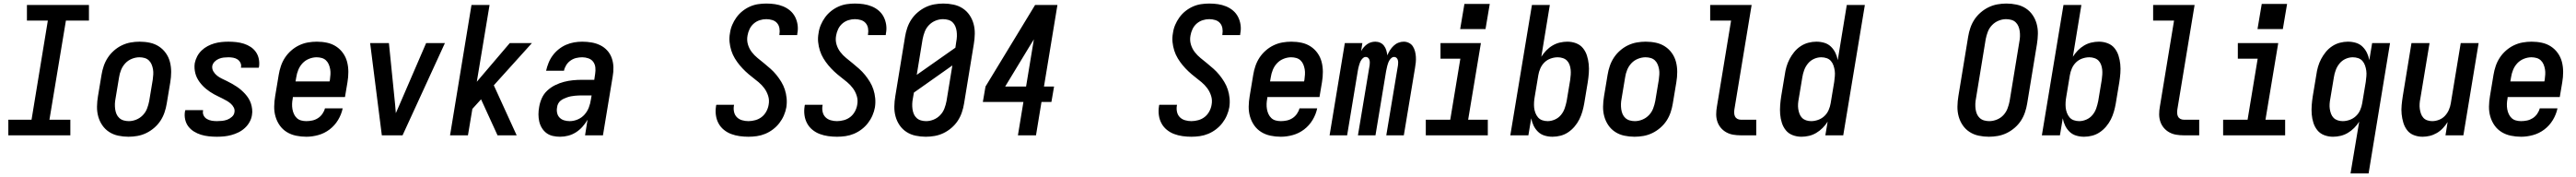

<svg xmlns="http://www.w3.org/2000/svg" viewBox="-20 -763 14540 998"><path d="M27 0V-88H158L250 -647H132V-735H482V-647H352L259 -88H377V0Z M705 8Q676 8 647.5 2Q619 -4 596 -19Q573 -34 557.5 -56.5Q542 -79 534.5 -106Q527 -133 527.5 -162.5Q528 -192 533 -221L553 -341Q557 -366 565.5 -391Q574 -416 588.5 -438Q603 -460 623.5 -478Q644 -496 668 -507.5Q692 -519 717.5 -523.5Q743 -528 768 -528Q798 -528 826 -522Q854 -516 877 -501Q900 -486 916 -463.5Q932 -441 939 -414Q946 -387 946 -357.5Q946 -328 941 -299L921 -179Q917 -154 908.5 -129Q900 -104 885.5 -82Q871 -60 850 -42Q829 -24 805 -12.5Q781 -1 755.5 3.5Q730 8 705 8ZM707 -80Q728 -80 749 -88.5Q770 -97 786 -113.5Q802 -130 810 -151Q818 -172 822 -193L842 -313Q844 -328 845 -343Q846 -358 843.5 -372.5Q841 -387 835.5 -400Q830 -413 820 -422.5Q810 -432 796 -436Q782 -440 767 -440Q746 -440 724.5 -431.5Q703 -423 687.5 -406.5Q672 -390 663.5 -369Q655 -348 652 -327L632 -207Q629 -192 628.5 -177Q628 -162 630 -147.5Q632 -133 637.5 -120Q643 -107 653.5 -97.5Q664 -88 678 -84Q692 -80 707 -80Z M1204 8Q1181 8 1158 5.5Q1135 3 1114 -3.5Q1093 -10 1074.5 -21.5Q1056 -33 1043 -50Q1030 -67 1025 -89.5Q1020 -112 1024 -135Q1025 -137 1025 -138.5Q1025 -140 1026 -142H1126Q1126 -141 1126 -140.5Q1126 -140 1126 -139Q1123 -124 1129.5 -111.5Q1136 -99 1148 -92Q1160 -85 1174.5 -82.5Q1189 -80 1204 -80Q1219 -80 1233.5 -81.5Q1248 -83 1262 -88Q1276 -93 1288.5 -104Q1301 -115 1303 -129Q1306 -144 1299.5 -156.5Q1293 -169 1283 -178Q1273 -187 1261 -194Q1249 -201 1237 -207Q1225 -213 1212.5 -219Q1200 -225 1188 -231.5Q1176 -238 1165 -245.5Q1154 -253 1143.5 -261.5Q1133 -270 1123.5 -280Q1114 -290 1106 -301Q1098 -312 1092 -324Q1086 -336 1082.5 -349.5Q1079 -363 1078 -377Q1077 -391 1079 -406Q1083 -426 1092.5 -444.5Q1102 -463 1117.5 -478Q1133 -493 1152 -503Q1171 -513 1190.5 -518.5Q1210 -524 1230 -526Q1250 -528 1269 -528Q1292 -528 1314 -525.5Q1336 -523 1356.5 -516.5Q1377 -510 1394.5 -498.5Q1412 -487 1424 -470Q1436 -453 1440.5 -431.5Q1445 -410 1442 -387Q1441 -386 1441 -384Q1441 -382 1440 -381H1340Q1340 -381 1340 -382Q1340 -383 1340 -383Q1343 -397 1337 -409Q1331 -421 1320.5 -428Q1310 -435 1296.5 -437.5Q1283 -440 1269 -440Q1256 -440 1242.5 -438.5Q1229 -437 1215.5 -431.5Q1202 -426 1191.5 -415.5Q1181 -405 1178 -391Q1176 -374 1184.5 -360Q1193 -346 1205 -336.5Q1217 -327 1231.5 -320Q1246 -313 1260.5 -306Q1275 -299 1289 -291Q1303 -283 1316 -274.5Q1329 -266 1341 -255.5Q1353 -245 1363.5 -233.5Q1374 -222 1382.5 -208.5Q1391 -195 1396 -180Q1401 -165 1403 -148Q1405 -131 1402 -114Q1399 -94 1388.5 -75Q1378 -56 1361.5 -41Q1345 -26 1325.5 -16.5Q1306 -7 1285.5 -1.5Q1265 4 1245 6Q1225 8 1204 8Z M1709 8Q1679 8 1650.5 2Q1622 -4 1598.5 -18.5Q1575 -33 1559 -55.5Q1543 -78 1535 -105.5Q1527 -133 1527.5 -162.5Q1528 -192 1533 -221L1553 -341Q1557 -366 1565.5 -391Q1574 -416 1588.5 -438Q1603 -460 1623.5 -478Q1644 -496 1668 -507.5Q1692 -519 1717.5 -523.5Q1743 -528 1768 -528Q1798 -528 1826 -522Q1854 -516 1877 -501Q1900 -486 1916 -463.5Q1932 -441 1939 -414Q1946 -387 1946 -357.5Q1946 -328 1941 -299L1927 -216H1633L1632 -207Q1629 -192 1628.5 -177Q1628 -162 1630.5 -147.5Q1633 -133 1639 -120Q1645 -107 1655 -97.5Q1665 -88 1679 -84Q1693 -80 1709 -80Q1725 -80 1742 -83.5Q1759 -87 1774 -96.5Q1789 -106 1799.5 -121Q1810 -136 1814 -152H1914Q1907 -118 1888 -86.5Q1869 -55 1840 -33Q1811 -11 1776.5 -1.5Q1742 8 1709 8ZM1648 -304H1840L1842 -313Q1844 -328 1845 -343Q1846 -358 1843.5 -372.5Q1841 -387 1835.5 -400Q1830 -413 1820 -422.5Q1810 -432 1796 -436Q1782 -440 1767 -440Q1746 -440 1724.5 -431.5Q1703 -423 1687.5 -406.5Q1672 -390 1663.5 -369Q1655 -348 1652 -327Z M2135 0 2069 -520H2175L2210 -173Q2211 -161 2212 -149Q2213 -137 2214 -125Q2219 -137 2224.5 -149Q2230 -161 2235 -173L2385 -520H2491L2252 0Z M2520 0 2641 -735H2743L2671 -302L2857 -520H2982L2767 -282L2896 0H2788L2695 -203L2646 -149L2621 0Z M3141 8Q3120 8 3100 3.5Q3080 -1 3064.5 -12.5Q3049 -24 3038.5 -41Q3028 -58 3023.5 -77.5Q3019 -97 3019 -118Q3019 -139 3023 -160Q3027 -185 3038 -209.5Q3049 -234 3069 -252.5Q3089 -271 3113.5 -283Q3138 -295 3163 -301.5Q3188 -308 3213.5 -310.5Q3239 -313 3265 -313H3334L3339 -347Q3342 -365 3340 -383Q3338 -401 3328 -414.5Q3318 -428 3301 -434Q3284 -440 3266 -440Q3249 -440 3232 -436Q3215 -432 3200 -421.5Q3185 -411 3175.5 -395.5Q3166 -380 3163 -364H3062Q3067 -386 3076 -408.5Q3085 -431 3099.5 -450.5Q3114 -470 3133.5 -485.5Q3153 -501 3175 -510.5Q3197 -520 3220 -524Q3243 -528 3266 -528Q3293 -528 3319 -523.5Q3345 -519 3367.5 -508Q3390 -497 3407 -478.5Q3424 -460 3432.5 -436Q3441 -412 3442 -385.5Q3443 -359 3438 -332L3383 0H3282L3296 -88Q3284 -67 3267.5 -48.5Q3251 -30 3230.5 -17Q3210 -4 3187 2Q3164 8 3141 8ZM3195 -80Q3218 -80 3240.5 -89.5Q3263 -99 3279 -117Q3295 -135 3303.5 -157.5Q3312 -180 3315 -202L3319 -225H3265Q3254 -225 3244 -224.5Q3234 -224 3223.5 -223Q3213 -222 3202.5 -220Q3192 -218 3182 -214.5Q3172 -211 3162 -206.5Q3152 -202 3143.5 -195Q3135 -188 3130 -178Q3125 -168 3124 -157Q3121 -141 3124.5 -125.5Q3128 -110 3138.5 -99.5Q3149 -89 3164 -84.5Q3179 -80 3195 -80Z M4204 8Q4179 8 4154 4.5Q4129 1 4106.5 -7.5Q4084 -16 4065.5 -31Q4047 -46 4035.5 -67Q4024 -88 4020.5 -113Q4017 -138 4021 -163Q4021 -165 4021.5 -167.5Q4022 -170 4023 -172H4123Q4123 -171 4122.5 -169.5Q4122 -168 4122 -167Q4119 -149 4123 -131.5Q4127 -114 4139 -102Q4151 -90 4168.5 -85Q4186 -80 4204 -80Q4223 -80 4243 -85.5Q4263 -91 4279 -103.5Q4295 -116 4305 -134.5Q4315 -153 4318 -172Q4323 -198 4315.5 -222Q4308 -246 4294 -265Q4280 -284 4261.5 -299.5Q4243 -315 4224 -329.5Q4205 -344 4187.5 -360.5Q4170 -377 4155 -395Q4140 -413 4127.5 -433.5Q4115 -454 4107.5 -477.5Q4100 -501 4097.5 -526Q4095 -551 4100 -577Q4103 -600 4112.5 -622.5Q4122 -645 4136.5 -665Q4151 -685 4170.5 -700.5Q4190 -716 4212.5 -726Q4235 -736 4258.5 -739.5Q4282 -743 4305 -743Q4330 -743 4354 -739.5Q4378 -736 4400 -727Q4422 -718 4439.5 -703Q4457 -688 4467.5 -667.5Q4478 -647 4481.5 -623Q4485 -599 4480 -574Q4480 -572 4479.5 -569.5Q4479 -567 4479 -565H4378Q4379 -566 4379 -567.5Q4379 -569 4379 -570Q4382 -587 4379 -604Q4376 -621 4365.5 -633Q4355 -645 4338.5 -650Q4322 -655 4305 -655Q4286 -655 4267.5 -649Q4249 -643 4234 -630Q4219 -617 4210.5 -599Q4202 -581 4199 -563Q4194 -537 4201 -513Q4208 -489 4222.5 -470Q4237 -451 4255.5 -436Q4274 -421 4292.5 -406Q4311 -391 4329 -375Q4347 -359 4362 -340.5Q4377 -322 4389.5 -301.5Q4402 -281 4409.5 -258Q4417 -235 4419.5 -209.5Q4422 -184 4418 -158Q4414 -135 4404 -112Q4394 -89 4378.5 -69Q4363 -49 4342.5 -33.5Q4322 -18 4299 -8.5Q4276 1 4252 4.5Q4228 8 4204 8Z M4704 8Q4679 8 4654 4.5Q4629 1 4606.5 -7.5Q4584 -16 4565.5 -31Q4547 -46 4535.5 -67Q4524 -88 4520.5 -113Q4517 -138 4521 -163Q4521 -165 4521.5 -167.5Q4522 -170 4523 -172H4623Q4623 -171 4622.5 -169.5Q4622 -168 4622 -167Q4619 -149 4623 -131.5Q4627 -114 4639 -102Q4651 -90 4668.5 -85Q4686 -80 4704 -80Q4723 -80 4743 -85.5Q4763 -91 4779 -103.5Q4795 -116 4805 -134.5Q4815 -153 4818 -172Q4823 -198 4815.5 -222Q4808 -246 4794 -265Q4780 -284 4761.5 -299.5Q4743 -315 4724 -329.5Q4705 -344 4687.5 -360.5Q4670 -377 4655 -395Q4640 -413 4627.5 -433.5Q4615 -454 4607.5 -477.5Q4600 -501 4597.5 -526Q4595 -551 4600 -577Q4603 -600 4612.5 -622.5Q4622 -645 4636.5 -665Q4651 -685 4670.5 -700.5Q4690 -716 4712.5 -726Q4735 -736 4758.5 -739.5Q4782 -743 4805 -743Q4830 -743 4854 -739.5Q4878 -736 4900 -727Q4922 -718 4939.5 -703Q4957 -688 4967.5 -667.5Q4978 -647 4981.5 -623Q4985 -599 4980 -574Q4980 -572 4979.5 -569.5Q4979 -567 4979 -565H4878Q4879 -566 4879 -567.5Q4879 -569 4879 -570Q4882 -587 4879 -604Q4876 -621 4865.5 -633Q4855 -645 4838.5 -650Q4822 -655 4805 -655Q4786 -655 4767.5 -649Q4749 -643 4734 -630Q4719 -617 4710.5 -599Q4702 -581 4699 -563Q4694 -537 4701 -513Q4708 -489 4722.5 -470Q4737 -451 4755.5 -436Q4774 -421 4792.5 -406Q4811 -391 4829 -375Q4847 -359 4862 -340.5Q4877 -322 4889.5 -301.5Q4902 -281 4909.5 -258Q4917 -235 4919.5 -209.5Q4922 -184 4918 -158Q4914 -135 4904 -112Q4894 -89 4878.5 -69Q4863 -49 4842.5 -33.5Q4822 -18 4799 -8.5Q4776 1 4752 4.5Q4728 8 4704 8Z M5205 8Q5176 8 5147.5 2Q5119 -4 5096 -19Q5073 -34 5057.5 -56.5Q5042 -79 5034.5 -106Q5027 -133 5027.5 -162.5Q5028 -192 5033 -221L5088 -556Q5092 -581 5100.5 -606Q5109 -631 5123.5 -653Q5138 -675 5159 -693Q5180 -711 5204 -722.5Q5228 -734 5253.5 -738.5Q5279 -743 5304 -743Q5333 -743 5361.5 -737Q5390 -731 5413 -716Q5436 -701 5451.5 -678.5Q5467 -656 5474.5 -629Q5482 -602 5481.5 -572.5Q5481 -543 5476 -514L5421 -179Q5417 -154 5408.5 -129Q5400 -104 5385.5 -82Q5371 -60 5350 -42Q5329 -24 5305 -12.5Q5281 -1 5255.5 3.5Q5230 8 5205 8ZM5154 -341 5372 -494 5377 -528Q5380 -543 5380.5 -558Q5381 -573 5379 -587.5Q5377 -602 5371.5 -615Q5366 -628 5356 -637.5Q5346 -647 5331.5 -651Q5317 -655 5302 -655Q5281 -655 5260 -646.5Q5239 -638 5223 -621.5Q5207 -605 5199 -584Q5191 -563 5187 -542ZM5207 -80Q5228 -80 5249 -88.5Q5270 -97 5286 -113.5Q5302 -130 5310 -151Q5318 -172 5322 -193L5355 -394L5138 -241L5132 -207Q5129 -192 5128.5 -177Q5128 -162 5130 -147.5Q5132 -133 5137.5 -120Q5143 -107 5153.5 -97.5Q5164 -88 5178 -84Q5192 -80 5207 -80Z M5725 0 5756 -188H5527L5542 -275L5822 -735H5948L5872 -275H5929L5914 -188H5858L5827 0ZM5653 -275H5771L5815 -541L5789 -499Z M6704 8Q6679 8 6654 4.5Q6629 1 6606.5 -7.5Q6584 -16 6565.5 -31Q6547 -46 6535.5 -67Q6524 -88 6520.5 -113Q6517 -138 6521 -163Q6521 -165 6521.5 -167.5Q6522 -170 6523 -172H6623Q6623 -171 6622.5 -169.5Q6622 -168 6622 -167Q6619 -149 6623 -131.5Q6627 -114 6639 -102Q6651 -90 6668.5 -85Q6686 -80 6704 -80Q6723 -80 6743 -85.5Q6763 -91 6779 -103.5Q6795 -116 6805 -134.5Q6815 -153 6818 -172Q6823 -198 6815.5 -222Q6808 -246 6794 -265Q6780 -284 6761.5 -299.5Q6743 -315 6724 -329.5Q6705 -344 6687.5 -360.5Q6670 -377 6655 -395Q6640 -413 6627.5 -433.5Q6615 -454 6607.5 -477.5Q6600 -501 6597.5 -526Q6595 -551 6600 -577Q6603 -600 6612.5 -622.5Q6622 -645 6636.5 -665Q6651 -685 6670.5 -700.5Q6690 -716 6712.5 -726Q6735 -736 6758.5 -739.5Q6782 -743 6805 -743Q6830 -743 6854 -739.5Q6878 -736 6900 -727Q6922 -718 6939.5 -703Q6957 -688 6967.5 -667.5Q6978 -647 6981.5 -623Q6985 -599 6980 -574Q6980 -572 6979.5 -569.5Q6979 -567 6979 -565H6878Q6879 -566 6879 -567.5Q6879 -569 6879 -570Q6882 -587 6879 -604Q6876 -621 6865.5 -633Q6855 -645 6838.5 -650Q6822 -655 6805 -655Q6786 -655 6767.5 -649Q6749 -643 6734 -630Q6719 -617 6710.5 -599Q6702 -581 6699 -563Q6694 -537 6701 -513Q6708 -489 6722.5 -470Q6737 -451 6755.5 -436Q6774 -421 6792.5 -406Q6811 -391 6829 -375Q6847 -359 6862 -340.5Q6877 -322 6889.5 -301.5Q6902 -281 6909.5 -258Q6917 -235 6919.5 -209.5Q6922 -184 6918 -158Q6914 -135 6904 -112Q6894 -89 6878.5 -69Q6863 -49 6842.5 -33.5Q6822 -18 6799 -8.5Q6776 1 6752 4.5Q6728 8 6704 8Z M7209 8Q7179 8 7150.5 2Q7122 -4 7098.5 -18.5Q7075 -33 7059 -55.5Q7043 -78 7035 -105.5Q7027 -133 7027.5 -162.5Q7028 -192 7033 -221L7053 -341Q7057 -366 7065.5 -391Q7074 -416 7088.5 -438Q7103 -460 7123.5 -478Q7144 -496 7168 -507.5Q7192 -519 7217.5 -523.5Q7243 -528 7268 -528Q7298 -528 7326 -522Q7354 -516 7377 -501Q7400 -486 7416 -463.5Q7432 -441 7439 -414Q7446 -387 7446 -357.5Q7446 -328 7441 -299L7427 -216H7133L7132 -207Q7129 -192 7128.5 -177Q7128 -162 7130.5 -147.5Q7133 -133 7139 -120Q7145 -107 7155 -97.5Q7165 -88 7179 -84Q7193 -80 7209 -80Q7225 -80 7242 -83.5Q7259 -87 7274 -96.5Q7289 -106 7299.5 -121Q7310 -136 7314 -152H7414Q7407 -118 7388 -86.5Q7369 -55 7340 -33Q7311 -11 7276.5 -1.5Q7242 8 7209 8ZM7148 -304H7340L7342 -313Q7344 -328 7345 -343Q7346 -358 7343.5 -372.5Q7341 -387 7335.5 -400Q7330 -413 7320 -422.5Q7310 -432 7296 -436Q7282 -440 7267 -440Q7246 -440 7224.5 -431.5Q7203 -423 7187.5 -406.5Q7172 -390 7163.5 -369Q7155 -348 7152 -327Z M7484 0 7570 -520H7669L7662 -475Q7668 -486 7676.5 -496Q7685 -506 7695.5 -513.5Q7706 -521 7718 -524.5Q7730 -528 7742 -528Q7757 -528 7770 -522Q7783 -516 7791.5 -504.5Q7800 -493 7804 -479.5Q7808 -466 7810 -451Q7816 -466 7824.5 -479.5Q7833 -493 7845 -504.5Q7857 -516 7872 -522Q7887 -528 7902 -528Q7918 -528 7932 -521Q7946 -514 7954 -501.5Q7962 -489 7966 -474Q7970 -459 7971 -443Q7972 -427 7970.5 -411Q7969 -395 7966 -379L7903 0H7804L7870 -395Q7871 -403 7871 -410.5Q7871 -418 7869 -425Q7867 -432 7861.5 -437Q7856 -442 7848 -442Q7840 -442 7833.5 -436.5Q7827 -431 7822.5 -424Q7818 -417 7815 -409Q7812 -401 7810 -393.5Q7808 -386 7806.5 -378Q7805 -370 7803 -362L7743 0H7644L7710 -395Q7711 -403 7711 -410.5Q7711 -418 7709 -425Q7707 -432 7701.5 -437Q7696 -442 7688 -442Q7680 -442 7673.5 -436.5Q7667 -431 7662.5 -424Q7658 -417 7655 -409Q7652 -401 7650 -393.5Q7648 -386 7646 -378Q7644 -370 7643 -362L7583 0Z M8027 0V-88H8165L8222 -432H8110V-520H8338L8266 -88H8377V0ZM8221 -599 8245 -741H8388L8364 -599Z M8742 8Q8719 8 8697.5 1.5Q8676 -5 8660.5 -20Q8645 -35 8635.5 -54.5Q8626 -74 8622 -96L8606 0H8504L8626 -735H8727L8679 -443Q8691 -462 8707 -478.5Q8723 -495 8742.5 -506.5Q8762 -518 8783.5 -523Q8805 -528 8826 -528Q8852 -528 8875.5 -519Q8899 -510 8914 -491.5Q8929 -473 8936.5 -449.5Q8944 -426 8946.5 -401Q8949 -376 8947 -350Q8945 -324 8941 -299L8921 -179Q8917 -156 8910.5 -133.5Q8904 -111 8893.5 -90Q8883 -69 8867 -50Q8851 -31 8831 -17.5Q8811 -4 8788 2Q8765 8 8742 8ZM8715 -80Q8735 -80 8755.5 -89Q8776 -98 8790 -115Q8804 -132 8811 -152.5Q8818 -173 8822 -193L8842 -313Q8844 -328 8845 -342.5Q8846 -357 8844.5 -371Q8843 -385 8838 -398.5Q8833 -412 8823.5 -421.5Q8814 -431 8800 -435.5Q8786 -440 8772 -440Q8752 -440 8732 -433Q8712 -426 8697 -411.5Q8682 -397 8673.5 -377.5Q8665 -358 8662 -339L8642 -219Q8639 -203 8638 -187Q8637 -171 8638.5 -156Q8640 -141 8645.5 -126.5Q8651 -112 8660.5 -101Q8670 -90 8684.5 -85Q8699 -80 8715 -80Z M9205 8Q9176 8 9147.5 2Q9119 -4 9096 -19Q9073 -34 9057.5 -56.5Q9042 -79 9034.5 -106Q9027 -133 9027.5 -162.5Q9028 -192 9033 -221L9053 -341Q9057 -366 9065.5 -391Q9074 -416 9088.5 -438Q9103 -460 9123.5 -478Q9144 -496 9168 -507.5Q9192 -519 9217.5 -523.5Q9243 -528 9268 -528Q9298 -528 9326 -522Q9354 -516 9377 -501Q9400 -486 9416 -463.5Q9432 -441 9439 -414Q9446 -387 9446 -357.5Q9446 -328 9441 -299L9421 -179Q9417 -154 9408.5 -129Q9400 -104 9385.5 -82Q9371 -60 9350 -42Q9329 -24 9305 -12.5Q9281 -1 9255.5 3.5Q9230 8 9205 8ZM9207 -80Q9228 -80 9249 -88.5Q9270 -97 9286 -113.5Q9302 -130 9310 -151Q9318 -172 9322 -193L9342 -313Q9344 -328 9345 -343Q9346 -358 9343.5 -372.5Q9341 -387 9335.5 -400Q9330 -413 9320 -422.5Q9310 -432 9296 -436Q9282 -440 9267 -440Q9246 -440 9224.5 -431.5Q9203 -423 9187.5 -406.5Q9172 -390 9163.5 -369Q9155 -348 9152 -327L9132 -207Q9129 -192 9128.5 -177Q9128 -162 9130 -147.5Q9132 -133 9137.5 -120Q9143 -107 9153.5 -97.5Q9164 -88 9178 -84Q9192 -80 9207 -80Z M9805 0Q9783 0 9762 -3.5Q9741 -7 9723 -17Q9705 -27 9692 -42.5Q9679 -58 9672.5 -77.5Q9666 -97 9666 -118.5Q9666 -140 9670 -162L9750 -647H9632V-735H9866L9769 -148Q9767 -137 9767.5 -126Q9768 -115 9772 -106.5Q9776 -98 9785 -93Q9794 -88 9805 -88H9892V0Z M10147 8Q10121 8 10097.5 -1Q10074 -10 10059 -28.5Q10044 -47 10036.5 -70.5Q10029 -94 10027 -119Q10025 -144 10027 -170Q10029 -196 10033 -221L10053 -341Q10056 -364 10062.5 -386.5Q10069 -409 10080 -430Q10091 -451 10106.5 -470Q10122 -489 10142.5 -502.5Q10163 -516 10186 -522Q10209 -528 10231 -528Q10255 -528 10276.5 -521.5Q10298 -515 10313.5 -500Q10329 -485 10338.5 -465.5Q10348 -446 10352 -424L10403 -735H10505L10383 0H10282L10295 -77Q10283 -58 10266.5 -41.5Q10250 -25 10230.5 -13.5Q10211 -2 10189.5 3Q10168 8 10147 8ZM10202 -80Q10221 -80 10241 -87Q10261 -94 10276.5 -108.5Q10292 -123 10300.5 -142.5Q10309 -162 10312 -181L10332 -301Q10334 -317 10335.5 -333Q10337 -349 10335 -364Q10333 -379 10328 -393.5Q10323 -408 10313.5 -419Q10304 -430 10289.5 -435Q10275 -440 10259 -440Q10238 -440 10218 -431Q10198 -422 10184 -405Q10170 -388 10162.5 -367.5Q10155 -347 10152 -327L10132 -207Q10129 -192 10128 -177.5Q10127 -163 10129 -149Q10131 -135 10136 -121.5Q10141 -108 10150.5 -98.5Q10160 -89 10173.5 -84.5Q10187 -80 10202 -80Z M11205 8Q11176 8 11147.5 2Q11119 -4 11096 -19Q11073 -34 11057.5 -56.5Q11042 -79 11034.5 -106Q11027 -133 11027.5 -162.5Q11028 -192 11033 -222L11088 -556Q11092 -581 11100.5 -606Q11109 -631 11123.5 -653Q11138 -675 11159 -693Q11180 -711 11204 -722.5Q11228 -734 11253.5 -738.5Q11279 -743 11304 -743Q11333 -743 11361.5 -737Q11390 -731 11413 -716Q11436 -701 11451.5 -678.5Q11467 -656 11474.5 -629Q11482 -602 11481.5 -572.5Q11481 -543 11476 -513L11421 -179Q11417 -154 11408.5 -129Q11400 -104 11385.5 -82Q11371 -60 11350 -42Q11329 -24 11305 -12.5Q11281 -1 11255.5 3.5Q11230 8 11205 8ZM11207 -80Q11228 -80 11249.5 -88.5Q11271 -97 11286.5 -113.5Q11302 -130 11310 -151Q11318 -172 11322 -193L11377 -528Q11380 -543 11380.5 -558Q11381 -573 11379 -587.5Q11377 -602 11371.5 -615Q11366 -628 11356 -637.5Q11346 -647 11331.5 -651Q11317 -655 11302 -655Q11281 -655 11260 -646.5Q11239 -638 11223 -621.5Q11207 -605 11199 -584Q11191 -563 11187 -542L11132 -207Q11129 -192 11128.5 -177Q11128 -162 11130 -147.5Q11132 -133 11137.5 -120Q11143 -107 11153.5 -97.5Q11164 -88 11178 -84Q11192 -80 11207 -80Z M11742 8Q11719 8 11697.5 1.5Q11676 -5 11660.5 -20Q11645 -35 11635.5 -54.5Q11626 -74 11622 -96L11606 0H11504L11626 -735H11727L11679 -443Q11691 -462 11707 -478.5Q11723 -495 11742.5 -506.5Q11762 -518 11783.5 -523Q11805 -528 11826 -528Q11852 -528 11875.5 -519Q11899 -510 11914 -491.5Q11929 -473 11936.5 -449.5Q11944 -426 11946.5 -401Q11949 -376 11947 -350Q11945 -324 11941 -299L11921 -179Q11917 -156 11910.5 -133.5Q11904 -111 11893.5 -90Q11883 -69 11867 -50Q11851 -31 11831 -17.5Q11811 -4 11788 2Q11765 8 11742 8ZM11715 -80Q11735 -80 11755.5 -89Q11776 -98 11790 -115Q11804 -132 11811 -152.5Q11818 -173 11822 -193L11842 -313Q11844 -328 11845 -342.5Q11846 -357 11844.5 -371Q11843 -385 11838 -398.5Q11833 -412 11823.5 -421.5Q11814 -431 11800 -435.5Q11786 -440 11772 -440Q11752 -440 11732 -433Q11712 -426 11697 -411.5Q11682 -397 11673.5 -377.5Q11665 -358 11662 -339L11642 -219Q11639 -203 11638 -187Q11637 -171 11638.5 -156Q11640 -141 11645.5 -126.5Q11651 -112 11660.5 -101Q11670 -90 11684.5 -85Q11699 -80 11715 -80Z M12305 0Q12283 0 12262 -3.5Q12241 -7 12223 -17Q12205 -27 12192 -42.5Q12179 -58 12172.5 -77.5Q12166 -97 12166 -118.5Q12166 -140 12170 -162L12250 -647H12132V-735H12366L12269 -148Q12267 -137 12267.5 -126Q12268 -115 12272 -106.5Q12276 -98 12285 -93Q12294 -88 12305 -88H12392V0Z M12527 0V-88H12665L12722 -432H12610V-520H12838L12766 -88H12877V0ZM12721 -599 12745 -741H12888L12864 -599Z M13246 215 13295 -77Q13283 -58 13266.5 -41.5Q13250 -25 13230.5 -13.5Q13211 -2 13189.5 3Q13168 8 13147 8Q13121 8 13097.5 -1Q13074 -10 13059 -28.5Q13044 -47 13036.5 -70.5Q13029 -94 13027 -119Q13025 -144 13027 -170Q13029 -196 13033 -221L13053 -341Q13056 -364 13062.5 -386.5Q13069 -409 13080 -430Q13091 -451 13106.5 -470Q13122 -489 13142.5 -502.5Q13163 -516 13186 -522Q13209 -528 13231 -528Q13255 -528 13276.5 -521.5Q13298 -515 13313.5 -500Q13329 -485 13338.5 -465.5Q13348 -446 13352 -424L13368 -520H13469L13348 215ZM13202 -80Q13221 -80 13241 -87Q13261 -94 13276.5 -108.5Q13292 -123 13300.5 -142.5Q13309 -162 13312 -181L13332 -301Q13334 -317 13335.5 -333Q13337 -349 13335 -364Q13333 -379 13328 -393.5Q13323 -408 13313.5 -419Q13304 -430 13289.5 -435Q13275 -440 13259 -440Q13238 -440 13218 -431Q13198 -422 13184 -405Q13170 -388 13162.5 -367.5Q13155 -347 13152 -327L13132 -207Q13129 -192 13128 -177.5Q13127 -163 13129 -149Q13131 -135 13136 -121.5Q13141 -108 13150.5 -98.5Q13160 -89 13173.5 -84.5Q13187 -80 13202 -80Z M13652 8Q13627 8 13603.5 -1Q13580 -10 13565.5 -29Q13551 -48 13544 -71.5Q13537 -95 13534.5 -119.5Q13532 -144 13534.5 -170Q13537 -196 13541 -221L13590 -520H13692L13640 -207Q13637 -193 13636 -178Q13635 -163 13637 -149Q13639 -135 13643.5 -122Q13648 -109 13657 -99Q13666 -89 13679.5 -84.5Q13693 -80 13707 -80Q13726 -80 13745.5 -87.5Q13765 -95 13779 -110Q13793 -125 13801 -143.5Q13809 -162 13812 -181L13868 -520H13969L13883 0H13782L13794 -75Q13783 -57 13767.5 -40.5Q13752 -24 13733 -13Q13714 -2 13693.5 3Q13673 8 13652 8Z M14209 8Q14179 8 14150.5 2Q14122 -4 14098.5 -18.5Q14075 -33 14059 -55.5Q14043 -78 14035 -105.5Q14027 -133 14027.5 -162.5Q14028 -192 14033 -221L14053 -341Q14057 -366 14065.5 -391Q14074 -416 14088.5 -438Q14103 -460 14123.5 -478Q14144 -496 14168 -507.5Q14192 -519 14217.5 -523.5Q14243 -528 14268 -528Q14298 -528 14326 -522Q14354 -516 14377 -501Q14400 -486 14416 -463.5Q14432 -441 14439 -414Q14446 -387 14446 -357.5Q14446 -328 14441 -299L14427 -216H14133L14132 -207Q14129 -192 14128.5 -177Q14128 -162 14130.5 -147.5Q14133 -133 14139 -120Q14145 -107 14155 -97.5Q14165 -88 14179 -84Q14193 -80 14209 -80Q14225 -80 14242 -83.5Q14259 -87 14274 -96.5Q14289 -106 14299.5 -121Q14310 -136 14314 -152H14414Q14407 -118 14388 -86.5Q14369 -55 14340 -33Q14311 -11 14276.5 -1.5Q14242 8 14209 8ZM14148 -304H14340L14342 -313Q14344 -328 14345 -343Q14346 -358 14343.5 -372.5Q14341 -387 14335.5 -400Q14330 -413 14320 -422.5Q14310 -432 14296 -436Q14282 -440 14267 -440Q14246 -440 14224.5 -431.5Q14203 -423 14187.5 -406.5Q14172 -390 14163.5 -369Q14155 -348 14152 -327Z"/></svg>

Font: Iosevka SS04 Semibold Oblique
Style: Regular
Weight: 600
Italic angle: -9°
Monospace: yes
Designer: Belleve Invis
Foundry: Belleve Invis
Version: Version 19.0.0; ttfautohint (v1.8.4)